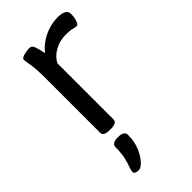

<svg xmlns="http://www.w3.org/2000/svg" viewBox="-236 -589 874 874"><g transform="rotate(-45 201.0 -152.0)"><path d="M136 2Q96 2 96 -20V-372Q96 -434 90.5 -463.5Q85 -493 85 -500Q85 -508 95.5 -512.5Q106 -517 119.5 -519Q133 -521 141 -521Q155 -521 161.5 -505Q168 -489 175 -454Q202 -489 244 -509Q286 -529 331 -529Q385 -529 385 -497Q385 -475 379 -457Q373 -439 364 -439Q354 -439 342 -443Q330 -447 301 -447Q262 -447 229.5 -429Q197 -411 182 -381V-20Q182 2 142 2ZM100 225Q93 225 83.5 222Q74 219 74 210Q74 199 80.5 182.5Q87 166 93 140Q99 114 99 76Q99 51 139 51Q179 51 179 76Q179 119 164.5 153Q150 187 131.5 206Q113 225 100 225Z"/></g></svg>

Font: Asap Semi Expanded
Style: Regular
Weight: 400
Width: 6
Designer: Pablo Cosgaya
Foundry: Omnibus-Type
Version: Version 3.001; ttfautohint (v1.8.4.7-5d5b)